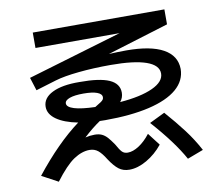

<svg xmlns="http://www.w3.org/2000/svg" viewBox="-78 -798 1019 888"><g transform="rotate(-10 432.0 -354.0)"><path d="M368.2 -68.4Q350.1 -98.1 333.5 -111.6Q316.9 -125 293.9 -125Q257.8 -125 219.2 -99.4Q180.7 -73.7 128.9 -4.9L52.7 -45.9Q160.6 -182.1 264.6 -258.8Q200.2 -271.5 164.6 -296.6Q128.9 -321.8 128.9 -356.4Q128.9 -397.5 175 -420.4Q221.2 -443.4 302.7 -442.4Q397 -442.9 442.1 -422.9Q487.3 -402.8 487.3 -360.4Q487.3 -336.9 472.2 -318.4Q570.3 -326.2 626 -351.8Q681.6 -377.4 681.6 -416Q681.6 -455.1 625 -475.1Q568.4 -495.1 458 -495.1Q377.4 -495.1 307.6 -488Q237.8 -481 197.3 -468.8L100.6 -439.5L81.1 -501L524.9 -632.8H129.9V-705.1H748V-634.8L459.5 -546.4Q504.4 -548.8 541 -548.8Q655.3 -548.8 714.4 -516.1Q773.4 -483.4 774.4 -420.9Q773.9 -366.2 728.8 -327.4Q683.6 -288.6 597.4 -268.3Q511.2 -248 389.6 -248L364.3 -248.5Q327.1 -223.6 285.6 -185.1Q307.1 -190.4 329.1 -190.4Q349.1 -190.4 362.8 -184.1Q376.5 -177.7 387.7 -165.5Q398.9 -153.3 415 -129.9Q430.2 -102.1 440.2 -92Q450.2 -82 466.8 -82Q491.2 -82 519.5 -100.3Q547.9 -118.7 573.2 -151.4L618.2 -92.8Q585.4 -52.2 542.7 -27.6Q500 -2.9 460.9 -2.9Q431.2 -2.9 410.9 -18.6Q390.6 -34.2 368.2 -68.4ZM591.8 -199.2 664.1 -234.4Q711.4 -180.7 747.1 -133.5Q782.7 -86.4 810.5 -34.2L735.4 -5.9Q689 -90.3 591.8 -199.2ZM355 -315.9 357.4 -317.4Q375.5 -328.1 383.3 -333.5Q391.1 -338.9 394.3 -343.5Q397.5 -348.1 397.5 -354.5Q397.5 -370.1 375.2 -378.4Q353 -386.7 311.5 -386.7Q269.5 -386.7 246.6 -378.4Q223.6 -370.1 223.6 -355.5Q223.6 -338.4 256.8 -328.1Q290 -317.9 355 -315.9Z"/></g></svg>

Font: Pretendard GOV Medium
Style: Regular
Weight: 500
Designer: Base glyphs from Inter by Rasmus Andersson; Hangeul glyphs from Noto Sans CJK(Source Han Sans) by Jang Soo-young and Kan
Foundry: Kil Hyung-jin
Version: Version 1.309